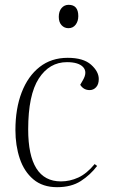

<svg xmlns="http://www.w3.org/2000/svg" viewBox="-20 -763 468 797"><path d="M261 -523Q326 -523 358 -494.5Q390 -466 390 -435Q390 -413 379 -401Q368 -389 352 -389Q327 -389 313 -411L324 -430Q344 -464 325 -484.5Q306 -505 258 -505Q185 -505 141 -437Q97 -369 97 -226Q97 -10 233 -10Q270 -10 305 -26Q340 -42 373 -82L383 -74Q355 -37 315.5 -11.5Q276 14 217 14Q157 14 118.5 -18.5Q80 -51 62 -105Q44 -159 44 -223Q44 -312 70 -379.5Q96 -447 144.5 -485Q193 -523 261 -523ZM224 -693Q224 -716 235.5 -729.5Q247 -743 265 -743Q305 -743 305 -696Q305 -675 294 -660.5Q283 -646 264 -646Q247 -646 235.5 -658.5Q224 -671 224 -693Z"/></svg>

Font: Literata 72pt ExtraLight
Style: Italic
Weight: 200
Italic angle: -2°
Designer: Latin by Veronika Burian and Jose Scaglione. Greek by Irene Vlachou. Cyrillic by Vera Evstafieva
Foundry: TypeTogether
Version: Version 3.002